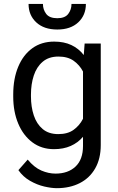

<svg xmlns="http://www.w3.org/2000/svg" viewBox="-20 -750 602 978"><path d="M47.4 -258.3V-268.6Q47.4 -349.1 72.8 -409.9Q98.1 -470.7 144.8 -504.4Q191.4 -538.1 255.9 -538.1Q306.2 -538.1 343.5 -520.5Q380.9 -502.9 406.7 -469.7L411.1 -528.3H493.2V-11.2Q493.2 58.6 464.8 107.9Q436.5 157.2 386 182.9Q335.4 208.5 269.5 208.5Q242.2 208.5 205.3 200Q168.5 191.4 133.1 171.1Q97.7 150.9 73.7 116.7L121.1 63Q154.3 103 190.7 118.7Q227.1 134.3 262.7 134.3Q326.7 134.3 364.7 98.4Q402.8 62.5 402.8 -6.8V-53.2Q377 -22.9 340.1 -6.6Q303.2 9.8 254.9 9.8Q191.4 9.8 144.8 -25.1Q98.1 -60.1 72.8 -120.6Q47.4 -181.2 47.4 -258.3ZM137.7 -268.6V-258.3Q137.7 -206.1 152.1 -162.4Q166.5 -118.7 197.3 -92.8Q228 -66.9 276.9 -66.9Q325.2 -66.9 355.2 -88.9Q385.3 -110.8 402.8 -145V-385.7Q385.7 -418.5 355.5 -440.2Q325.2 -461.9 277.8 -461.9Q228.5 -461.9 197.5 -435.5Q166.5 -409.2 152.1 -365.2Q137.7 -321.3 137.7 -268.6ZM344.2 -730H417.5Q417.5 -672.4 378.4 -636Q339.4 -599.6 272 -599.6Q204.1 -599.6 164.8 -636Q125.5 -672.4 125.5 -730H198.7Q198.7 -701.2 215.3 -679.2Q231.9 -657.2 272 -657.2Q311 -657.2 327.6 -679.2Q344.2 -701.2 344.2 -730Z"/></svg>

Font: Vazirmatn FD
Style: Regular
Weight: 400
Designer: Saber Rastikerdar
Foundry: Saber Rastikerdar
Version: Version 33.001